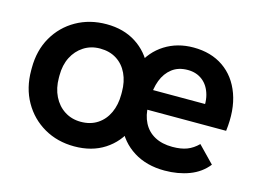

<svg xmlns="http://www.w3.org/2000/svg" viewBox="-75 -628 1042 770"><g transform="rotate(15 446.0 -243.5)"><path d="M282 10Q212 10 156.5 -22Q101 -54 69 -110.5Q37 -167 37 -240V-250Q37 -323 69 -378.5Q101 -434 156.5 -465.5Q212 -497 282 -497Q353 -497 404.5 -464Q456 -431 482 -374H447Q473 -432 524.5 -464.5Q576 -497 643 -497Q716 -497 767.5 -461.5Q819 -426 842.5 -361Q866 -296 855 -208H497V-290H797L740 -237Q751 -290 741 -327Q731 -364 705.5 -384Q680 -404 644 -404Q605 -404 579 -384Q553 -364 540 -330Q527 -296 527 -251V-226Q527 -185 543 -154Q559 -123 589.5 -106.5Q620 -90 663 -90Q699 -90 723.5 -99.5Q748 -109 769 -130L835 -62Q806 -25 759.5 -7.5Q713 10 657 10Q582 10 528 -24Q474 -58 449 -117H486Q460 -58 407.5 -24Q355 10 282 10ZM282 -92Q322 -92 351 -111Q380 -130 395.5 -163.5Q411 -197 411 -240V-251Q411 -293 395.5 -326Q380 -359 351 -377.5Q322 -396 282 -396Q244 -396 214.5 -377Q185 -358 168.5 -325.5Q152 -293 152 -250V-240Q152 -197 168.5 -163.5Q185 -130 214.5 -111Q244 -92 282 -92Z"/></g></svg>

Font: SUSE SemiBold
Style: Regular
Weight: 600
Designer: Rene Bieder
Foundry: SUSE
Version: Version 1.000